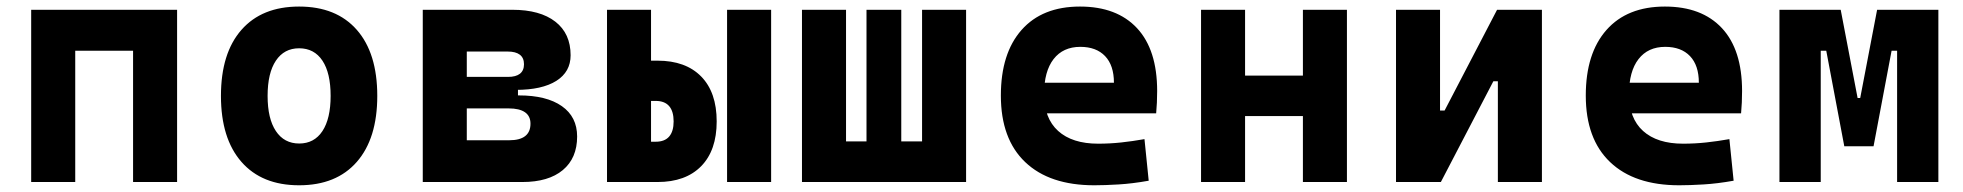

<svg xmlns="http://www.w3.org/2000/svg" viewBox="-20 -547 5899 577"><path d="M379.9 0V-517.6H512.2V0ZM73.7 0V-517.6H206.1V0ZM79.1 -394.5V-517.6H509.8V-394.5Z M878.9 9.8Q767.1 9.8 705.6 -60.5Q644 -130.9 644 -258.8Q644 -387.2 705.6 -457.3Q767.1 -527.3 878.9 -527.3Q990.8 -527.3 1052.3 -457.3Q1113.8 -387.2 1113.8 -258.8Q1113.8 -130.9 1052.3 -60.5Q990.8 9.8 878.9 9.8ZM879.2 -115.7Q924.3 -115.7 949 -153.1Q973.6 -190.5 973.6 -258.9Q973.6 -327.6 949 -364.7Q924.3 -401.9 878.9 -401.9Q834 -401.9 809.1 -364.7Q784.2 -327.5 784.2 -258.8Q784.2 -190.4 809.1 -153.1Q834 -115.7 879.2 -115.7Z M1376 0V-125.5H1510.3Q1542 -125.5 1558.1 -137.9Q1574.2 -150.4 1574.2 -175.3Q1574.2 -198.2 1557.6 -209.7Q1541 -221.2 1508.8 -221.2H1345.7V-260.3H1539.1Q1622.6 -260.3 1668.5 -228Q1714.4 -195.8 1714.4 -136.7Q1714.4 -71.8 1671.4 -35.9Q1628.4 0 1549.8 0ZM1250.5 0V-517.6H1382.8V0ZM1322.3 -243.2V-291H1536.6V-243.2ZM1345.7 -276.9V-315.9H1506.8Q1530.3 -315.9 1542.5 -325.4Q1554.7 -335 1554.7 -354Q1554.7 -373 1542.2 -382.6Q1529.8 -392.1 1505.9 -392.1H1376V-517.6H1519.5Q1603 -517.6 1648.9 -481.9Q1694.8 -446.3 1694.8 -380.9Q1694.8 -331.1 1651.9 -304Q1608.9 -276.9 1530.3 -276.9Z M1846.7 0V-121.1H1950.7Q1977.5 -121.1 1991 -136.7Q2004.4 -152.3 2004.4 -182.1Q2004.4 -212.4 1991 -228Q1977.5 -243.7 1950.7 -243.7H1836.9V-364.7H1956.1Q2040.5 -364.7 2087.2 -317.1Q2133.8 -269.5 2133.8 -182.1Q2133.8 -95.2 2087.2 -47.6Q2040.5 0 1956.1 0ZM1804.2 0V-517.6H1936.5V0ZM2165 0V-517.6H2297.4V0Z M2751 0V-517.6H2883.3V0ZM2410.6 0V-122.1H2865.2V0ZM2390.1 0V-517.6H2522.5V0ZM2584 0V-517.6H2688.5V0Z M3268.6 9.8Q3134.1 9.8 3061 -59.8Q2987.8 -129.4 2987.8 -259.8Q2987.8 -386.7 3050 -457Q3112.2 -527.3 3225.6 -527.3Q3336.4 -527.3 3397 -462.4Q3457.5 -397.4 3457.5 -273.4Q3457.5 -238.3 3454.5 -206.5H3074.7V-298.3H3327.6Q3327.6 -350.5 3301 -378.4Q3274.4 -406.2 3226.6 -406.2Q3174.8 -406.2 3146.2 -369.4Q3117.7 -332.5 3117.7 -264.6Q3117.7 -191.5 3160 -153.4Q3202.3 -115.2 3280.3 -115.2Q3315.5 -115.2 3349.6 -118.9Q3383.8 -122.6 3419.4 -128.9L3432.1 -3.9Q3382.5 4.9 3341.4 7.3Q3300.2 9.8 3268.6 9.8Z M3895.5 0V-517.6H4027.8V0ZM3589.4 0V-517.6H3721.7V0ZM3676.8 -198.2V-319.8H3942.9V-198.2Z M4272.5 0V-214.8H4321.3L4479 -517.6H4513.2V-302.7H4467.8L4310.1 0ZM4175.3 0V-517.6H4307.6V0ZM4481.4 0V-517.6H4613.8V0Z M5026.4 9.8Q4891.9 9.8 4818.8 -59.8Q4745.6 -129.4 4745.6 -259.8Q4745.6 -386.7 4807.8 -457Q4870 -527.3 4983.4 -527.3Q5094.2 -527.3 5154.8 -462.4Q5215.3 -397.4 5215.3 -273.4Q5215.3 -238.3 5212.3 -206.5H4832.5V-298.3H5085.4Q5085.4 -350.5 5058.8 -378.4Q5032.2 -406.2 4984.4 -406.2Q4932.6 -406.2 4904.1 -369.4Q4875.5 -332.5 4875.5 -264.6Q4875.5 -191.5 4917.8 -153.4Q4960.1 -115.2 5038.1 -115.2Q5073.3 -115.2 5107.5 -118.9Q5141.6 -122.6 5177.2 -128.9L5189.9 -3.9Q5140.3 4.9 5099.2 7.3Q5058 9.8 5026.4 9.8Z M5558.1 -107.4 5564.5 -252.4H5570.3L5621.1 -517.6H5696.8V-394.5H5664.6L5610.4 -107.4ZM5327.6 0V-517.6H5451.7V0ZM5522.5 -107.4 5468.3 -394.5H5436V-517.6H5511.7L5562.5 -252.4H5566.4L5572.3 -107.4ZM5681.2 0V-517.6H5805.2V0Z"/></svg>

Font: Cascadia Code PL
Style: Regular
Weight: 400
Monospace: yes
Designer: Aaron Bell
Foundry: Saja Typeworks
Version: Version 2102.003